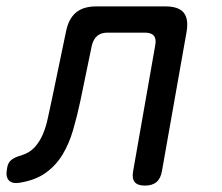

<svg xmlns="http://www.w3.org/2000/svg" viewBox="-74 -570 694 600"><path d="M132 -470Q140 -511 163 -530.5Q186 -550 227 -550H443Q484 -550 500 -530.5Q516 -511 509 -470L432 -35Q428 -12 415 -1Q402 10 379 10Q356 10 347 -1Q338 -12 342 -35L411 -428Q415 -448 407 -458Q399 -468 379 -468H262Q242 -468 230 -458Q218 -448 213 -428L177 -254Q167 -207 154.5 -164Q142 -121 121.5 -87Q101 -53 69 -30Q37 -7 -12 1Q-36 5 -46.5 -6.5Q-57 -18 -52 -43Q-50 -60 -40 -69Q-30 -78 -9 -84Q18 -92 34 -109.5Q50 -127 60 -150.5Q70 -174 75.5 -201Q81 -228 87 -254Z"/></svg>

Font: Maple Mono
Style: Italic
Weight: 400
Italic angle: -10°
Monospace: yes
Designer: subframe7536
Version: Version 7.300